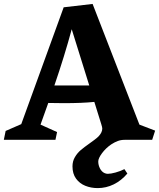

<svg xmlns="http://www.w3.org/2000/svg" viewBox="-42 -713 811 979"><path d="M459 110.4Q459 128.4 467.5 145.5Q476.1 162.6 490.7 169.4Q499.5 173.3 507.3 173.3Q522.9 173.3 546.9 166.7Q570.8 160.2 592.3 149.4L607.4 171.9Q576.7 208 537.8 227.1Q499 246.1 456.1 246.1Q422.4 246.1 393.1 234.4Q363.8 222.7 345.7 197.8Q327.6 172.9 327.6 135.3Q327.6 108.9 340.1 87.9Q352.5 66.9 369.9 52.2Q387.2 37.6 415.5 17.6Q427.7 8.8 439.9 -0.2Q452.1 -9.3 460 -17.1Q479.5 -37.6 479.5 -57.6Q479.5 -63.5 474.6 -79.1L439 -193.4Q377 -187 283.2 -187Q257.8 -187 204.1 -188Q186 -135.3 164.6 -77.6L249 -39.6L240.7 0H-22.5L-13.2 -45.4L66.4 -80.1L282.7 -675.8L430.2 -692.9L668.9 -77.6L749 -46.9L733.9 0H593.3Q574.7 0 558.3 6.1Q542 12.2 524.9 23.4Q497.1 42.5 478 68.4Q459 94.2 459 110.4ZM413.1 -277.3 323.7 -564Q287.6 -429.7 235.4 -277.3Z"/></svg>

Font: Vesper Libre Heavy
Style: Regular
Weight: 900
Designer: Robert Keller & Kimya Gandhi
Foundry: Mota Italic
Version: Version 1.058